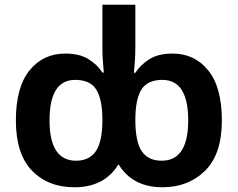

<svg xmlns="http://www.w3.org/2000/svg" viewBox="-20 -780 1003 810"><path d="M294 10Q421 10 480 -87Q539 10 665 10Q775 10 845.5 -60Q916 -130 916 -272Q916 -412 858.5 -483Q801 -554 708 -554Q648 -554 610.5 -530.5Q573 -507 551 -473H545Q547 -495 549 -522Q551 -549 551 -582V-760H412V-581Q412 -549 414 -522Q416 -495 418 -474H412Q390 -508 352.5 -531Q315 -554 255 -554Q162 -554 104.5 -483Q47 -412 47 -272Q47 -130 115 -60Q183 10 294 10ZM662 -102Q605 -102 578 -142Q551 -182 551 -274Q551 -361 576.5 -402Q602 -443 665 -443Q774 -443 774 -272Q774 -102 662 -102ZM301 -102Q189 -102 189 -272Q189 -443 297 -443Q361 -443 386.5 -401.5Q412 -360 412 -274Q412 -183 384.5 -142.5Q357 -102 301 -102Z"/></svg>

Font: Noto Sans UI
Style: Bold
Weight: 700
Designer: Monotype Design Team
Foundry: Monotype Imaging Inc.
Version: Version 1.901